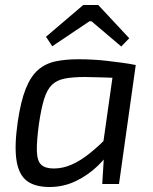

<svg xmlns="http://www.w3.org/2000/svg" viewBox="-20 -736 613 768"><path d="M294 -499Q320 -499 349.5 -497.5Q379 -496 409 -492.5Q439 -489 468.5 -485Q498 -481 523 -476L485 -423Q430 -425 386.5 -426.5Q343 -428 320 -428Q270 -428 238 -421.5Q206 -415 187 -396Q168 -377 156.5 -340Q145 -303 136 -242Q126 -169 127.5 -130Q129 -91 145.5 -76.5Q162 -62 195 -62Q231 -62 266.5 -77.5Q302 -93 340 -123.5Q378 -154 419 -197L436 -156Q411 -111 371.5 -73Q332 -35 283 -11.5Q234 12 178 12Q120 12 87.5 -12.5Q55 -37 46 -94.5Q37 -152 51 -249Q63 -331 83 -381Q103 -431 132.5 -456.5Q162 -482 202 -490.5Q242 -499 294 -499ZM437 -476H523L456 0H389L396 -115L387 -123ZM373 -716 497 -583 465 -550 346 -651H338L189 -551L164 -589L313 -716Z"/></svg>

Font: Exo 2
Style: Italic
Weight: 400
Italic angle: -8°
Designer: Natanael Gama
Foundry: Natanael Gama
Version: Version 2.010